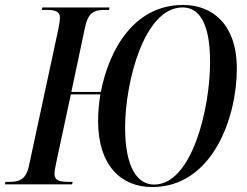

<svg xmlns="http://www.w3.org/2000/svg" viewBox="-42 -744 998 775"><path d="M572 11C817 11 914 -272 914 -466C914 -649 813 -724 697 -724C503 -724 400 -551 365 -373H246L301 -633C314 -695 339 -704 382 -704H398L400 -714H129L127 -704H142C180 -704 200 -699 200 -672C200 -665 199 -653 194 -629L76 -80C64 -19 37 -10 -4 -10H-20L-22 0H249L251 -10H235C198 -10 178 -15 178 -43C178 -53 181 -68 185 -88L244 -363H363C357 -325 354 -291 354 -255C354 -76 447 11 572 11ZM580 1C512 1 463 -69 463 -229C463 -411 539 -714 695 -714C763 -714 806 -649 806 -493C806 -309 734 1 580 1Z"/></svg>

Font: Noto Serif Display Condensed Medium
Style: Italic
Weight: 500
Width: 3
Italic angle: -12°
Designer: Monotype Design Team
Foundry: Monotype Imaging Inc.
Version: Version 2.009